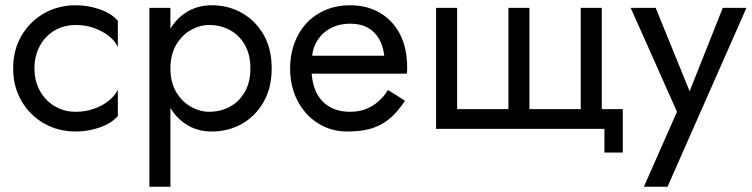

<svg xmlns="http://www.w3.org/2000/svg" viewBox="-20 -490 2858 730"><path d="M111 -230Q111 -182 131.5 -145Q152 -108 187.5 -86.5Q223 -65 268 -65Q305 -65 337.5 -76.5Q370 -88 394 -107.5Q418 -127 428 -149V-49Q404 -21 359.5 -5.5Q315 10 268 10Q201 10 147 -21Q93 -52 61.5 -106.5Q30 -161 30 -230Q30 -300 61.5 -354Q93 -408 147 -439Q201 -470 268 -470Q315 -470 359.5 -454.5Q404 -439 428 -411V-311Q418 -334 394 -353Q370 -372 337.5 -383.5Q305 -395 268 -395Q223 -395 187.5 -374Q152 -353 131.5 -315.5Q111 -278 111 -230Z M548 220V-460H628V-381Q650 -418 685 -441Q728 -470 785 -470Q848 -470 899.5 -441Q951 -412 982 -358.5Q1013 -305 1013 -230Q1013 -156 982 -102Q951 -48 899.5 -19Q848 10 785 10Q728 10 685 -19Q650 -42 628 -80V220ZM932 -230Q932 -283 910.5 -320Q889 -357 853.5 -376Q818 -395 775 -395Q740 -395 706 -376Q672 -357 650 -320Q628 -283 628 -230Q628 -177 650 -140Q672 -103 706 -84Q740 -65 775 -65Q818 -65 853.5 -84Q889 -103 910.5 -140Q932 -177 932 -230Z M1165 -210Q1168 -170 1182 -140Q1200 -103 1233 -84Q1266 -65 1311 -65Q1345 -65 1371.5 -75.5Q1398 -86 1419 -104.5Q1440 -123 1455 -148L1520 -107Q1497 -72 1469 -45.5Q1441 -19 1401 -4.5Q1361 10 1301 10Q1239 10 1189.5 -21Q1140 -52 1111.5 -106.5Q1083 -161 1083 -230Q1083 -243 1084 -255Q1085 -267 1087 -279Q1097 -336 1127 -379Q1157 -422 1204.5 -446Q1252 -470 1311 -470Q1376 -470 1425 -441Q1474 -412 1501 -359.5Q1528 -307 1528 -234Q1528 -233 1528 -233Q1528 -232 1528 -231Q1528 -230 1528 -230Q1528 -229 1528 -229V-228Q1528 -228 1528 -228V-224Q1528 -224 1528 -223Q1528 -223 1528 -223V-222Q1528 -216 1527 -210ZM1441 -278Q1437 -314 1421.5 -341.5Q1406 -369 1378.5 -384.5Q1351 -400 1311 -400Q1271 -400 1238 -383Q1205 -366 1186 -335Q1170 -310 1167 -278Z M2188 -75V-460H2268V-75H2348V90H2278V0H1638V-460H1718V-75H1913V-460H1993V-75Z M2518 220H2428L2554 -65L2378 -460H2473L2602 -143L2728 -460H2818Z"/></svg>

Font: Jost
Style: Regular
Weight: 400
Version: Version 3.710